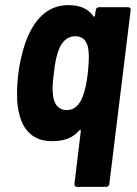

<svg xmlns="http://www.w3.org/2000/svg" viewBox="-20 -542 533 748"><path d="M353 -502 350 -481C350 -477 346 -475 344 -479C322 -510 289 -522 246 -522C163 -522 108 -464 75 -364C64 -328 56 -294 51 -252C46 -212 46 -181 47 -148C55 -49 97 8 183 8C226 8 261 -2 289 -34C293 -38 295 -36 295 -32L270 174C269 181 273 186 280 186H393C400 186 406 181 406 174L489 -502C490 -509 486 -514 479 -514H366C359 -514 353 -509 353 -502ZM303 -168C291 -135 271 -113 240 -113C209 -113 192 -134 187 -167C183 -193 185 -223 190 -257C193 -288 198 -317 207 -343C219 -378 241 -401 274 -401C306 -401 322 -378 325 -343C328 -318 325 -288 322 -257C318 -224 313 -194 303 -168Z"/></svg>

Font: Barlow Semi Condensed
Style: Bold Italic
Weight: 700
Width: 4
Italic angle: -7°
Designer: Jeremy Tribby
Foundry: Tribby Type
Version: Version 1.422;hotconv 1.0.109;makeotfexe 2.5.65596